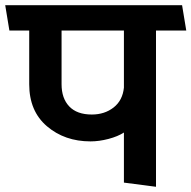

<svg xmlns="http://www.w3.org/2000/svg" viewBox="-31 -700 734 736"><path d="M444 0V-192Q421 -177 385 -167.5Q349 -158 316 -158Q217 -158 149 -216Q81 -274 81 -377V-583H5L-11 -680H667L683 -583H567V16ZM205 -377Q205 -323 234.5 -292Q264 -261 321 -261Q370 -261 404.5 -288Q439 -315 444 -364V-583H205Z"/></svg>

Font: Palanquin SemiBold
Style: Regular
Weight: 600
Designer: Pria Ravichandran
Version: Version 1.0.4